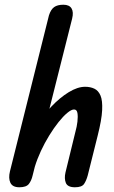

<svg xmlns="http://www.w3.org/2000/svg" viewBox="-20 -792 483 812"><path d="M297 0Q266 0 258.5 -18.5Q251 -37 257 -63L299 -235Q305 -256 307.5 -277.5Q310 -299 307.5 -314Q305 -329 293 -329Q282 -329 264.5 -314.5Q247 -300 227.5 -275.5Q208 -251 188.5 -219.5Q169 -188 153 -153.5Q137 -119 127 -86L134 -255Q161 -303 197 -341Q233 -379 270.5 -402Q308 -425 340 -425Q362 -425 379 -417Q396 -409 405 -388Q414 -367 412 -326Q410 -285 393 -218L351 -50Q345 -28 335.5 -14Q326 0 297 0ZM62 0Q33 0 24 -19Q15 -38 22 -67L187 -727Q195 -752 209 -762Q223 -772 248 -772Q273 -772 282.5 -756.5Q292 -741 285 -713L118 -50Q113 -28 102 -14Q91 0 62 0Z"/></svg>

Font: Edu TAS Beginner SemiBold
Style: Regular
Weight: 600
Version: Version 1.003